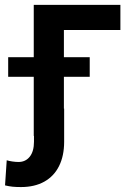

<svg xmlns="http://www.w3.org/2000/svg" viewBox="-77 -550 538 777"><path d="M410.2 -428.7H181.6V-318.4H286.1V-239.3H181.6V-110.4H182.6V23.4Q182.6 80.6 162.1 121.8Q141.6 163.1 102.3 185.1Q63 207 7.8 207Q-11.2 207 -25.9 205.6Q-40.5 204.1 -56.6 200.2L-49.8 98.6Q-40 101.6 -26.9 103.5Q-13.7 105.5 -2 105.5Q26.4 105.5 43.5 84Q60.5 62.5 60.5 23.4V0H59.6V-239.3H-43.9V-318.4H59.6V-530.3H410.2Z"/></svg>

Font: Pretendard JP SemiBold
Style: Regular
Weight: 600
Designer: Base glyphs from Inter by Rasmus Andersson; Hangeul glyphs from Noto Sans CJK(Source Han Sans) by Jang Soo-young and Kan
Foundry: Kil Hyung-jin
Version: Version 1.309